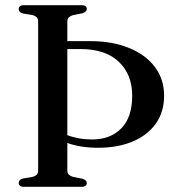

<svg xmlns="http://www.w3.org/2000/svg" viewBox="-20 -720 692 740"><path d="M190 -531V-561.5H327Q413 -561.5 477.2 -535.2Q541.5 -509 577 -461.8Q612.5 -414.5 612.5 -351Q612.5 -288.5 580.5 -243.5Q548.5 -198.5 491.2 -174.5Q434 -150.5 358 -150.5Q322.5 -150.5 292.2 -155.5Q262 -160.5 236.8 -170Q211.5 -179.5 189.5 -193L195 -220.5Q214 -208.5 236.2 -200Q258.5 -191.5 283.2 -187Q308 -182.5 335 -182.5Q405.5 -182.5 447.5 -225.2Q489.5 -268 489.5 -351Q489.5 -433 437.8 -482Q386 -531 290 -531ZM239.5 -62.5Q239.5 -52 245.8 -46.5Q252 -41 262.5 -38L298.5 -31Q306.5 -28 310.5 -24.2Q314.5 -20.5 314.5 -14Q314.5 -8 309.8 -4Q305 0 294 0H72.5Q62 0 57 -4.2Q52 -8.5 52 -15Q52 -27 68 -32L104 -38Q115 -40.5 121 -46.2Q127 -52 127 -62.5V-637.5Q127 -648 121 -653.8Q115 -659.5 104 -662L68 -668Q52 -673 52 -685Q52 -692 57 -696Q62 -700 72.5 -700H294Q305 -700 309.8 -696.2Q314.5 -692.5 314.5 -686Q314.5 -680 310.5 -676.2Q306.5 -672.5 298.5 -669L262.5 -662Q252 -659 245.8 -653.5Q239.5 -648 239.5 -637.5Z"/></svg>

Font: Fraunces 48pt
Style: Regular
Weight: 400
Version: Version 1.000;[b76b70a41]